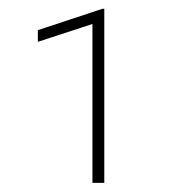

<svg xmlns="http://www.w3.org/2000/svg" viewBox="-20 -730 395 426"><path d="M211.4 -710.4C211.4 -710.4 207 -710.4 207 -710.4C207 -710.4 64 -663.1 64 -663.1C64 -663.1 64 -637.2 64 -637.2C64 -637.2 185.1 -676.8 185.1 -676.8C185.1 -676.8 185.1 -324.2 185.1 -324.2C185.1 -324.2 211.4 -324.2 211.4 -324.2C211.4 -324.2 211.4 -710.4 211.4 -710.4Z"/></svg>

Font: WOX
Style: Regular
Weight: 500
Designer: Google
Foundry: ""
Version: ""